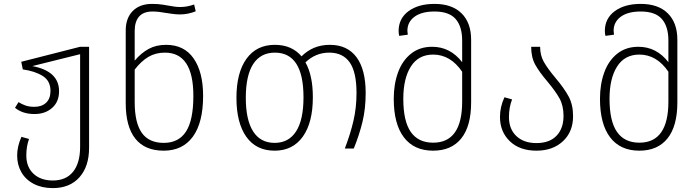

<svg xmlns="http://www.w3.org/2000/svg" viewBox="-20 -762 3593 985"><path d="M437 -522V-4Q437 92 387.5 147.5Q338 203 251 203Q195 203 153.5 181.5Q112 160 90 122Q68 84 68 36Q68 -11 90 -60L129 -49Q115 -11 115 35Q115 95 152 129.5Q189 164 251 164Q319 164 355 119Q391 74 391 -9V-484L146 -423Q283 -397 283 -294Q283 -240 247.5 -208.5Q212 -177 157 -177Q96 -177 57 -209L75 -238Q93 -227 111.5 -220.5Q130 -214 157 -214Q194 -214 216.5 -235Q239 -256 239 -296Q239 -347 199.5 -372Q160 -397 97 -406L89 -445L391 -522Z M1022 -270Q1022 -133 969.5 -61Q917 11 820 11Q723 11 674 -51Q625 -113 625 -233V-606Q625 -669 661 -705.5Q697 -742 760 -742Q790 -742 815.5 -738Q841 -734 845 -733Q880 -726 904 -726Q940 -726 976 -739L984 -704Q944 -688 904 -688Q883 -688 863 -691Q843 -694 836 -695Q792 -703 763 -703Q716 -703 693.5 -677Q671 -651 671 -603V-451Q704 -490 742.5 -511Q781 -532 832 -532Q925 -532 973.5 -462Q1022 -392 1022 -270ZM972 -270Q972 -492 826 -492Q778 -492 741 -470Q704 -448 671 -405V-239Q671 -132 707.5 -80.5Q744 -29 820 -29Q897 -29 934.5 -87.5Q972 -146 972 -270Z M1856 -285Q1856 -204 1839.5 -136.5Q1823 -69 1795 0H1749Q1778 -76 1793.5 -143Q1809 -210 1809 -285Q1809 -392 1774 -442Q1739 -492 1669 -492Q1599 -492 1547 -442Q1585 -375 1585 -263Q1585 -133 1533.5 -61Q1482 11 1389 11Q1294 11 1243.5 -60.5Q1193 -132 1193 -260Q1193 -389 1244.5 -460.5Q1296 -532 1390 -532Q1477 -532 1527 -473Q1586 -532 1672 -532Q1762 -532 1809 -468.5Q1856 -405 1856 -285ZM1537 -263Q1537 -492 1390 -492Q1317 -492 1279 -433.5Q1241 -375 1241 -260Q1241 -147 1278.5 -88Q1316 -29 1389 -29Q1461 -29 1499 -88Q1537 -147 1537 -263Z M2397 -558V-237Q2397 -115 2346.5 -52Q2296 11 2202 11Q2104 11 2052 -57.5Q2000 -126 2000 -255Q2000 -330 2022 -390.5Q2044 -451 2088.5 -486.5Q2133 -522 2197 -522Q2290 -522 2351 -443V-554Q2351 -626 2317.5 -664.5Q2284 -703 2209 -703Q2143 -703 2106.5 -676Q2070 -649 2070 -604Q2070 -598 2072 -584L2028 -578Q2025 -590 2025 -603Q2025 -667 2075.5 -704.5Q2126 -742 2209 -742Q2299 -742 2348 -693.5Q2397 -645 2397 -558ZM2351 -241V-394Q2291 -482 2202 -482Q2127 -482 2088 -421Q2049 -360 2049 -255Q2049 -140 2087.5 -85Q2126 -30 2202 -30Q2351 -30 2351 -241Z M2829 -363Q2874 -310 2897 -267.5Q2920 -225 2920 -166Q2920 -86 2868 -37.5Q2816 11 2732 11Q2646 11 2595.5 -37.5Q2545 -86 2545 -162Q2545 -214 2568 -263L2607 -252Q2591 -210 2591 -162Q2591 -100 2629 -64Q2667 -28 2732 -28Q2799 -28 2835 -65.5Q2871 -103 2871 -167Q2871 -220 2850.5 -257Q2830 -294 2789 -343Q2747 -392 2726 -430Q2705 -468 2705 -522H2751Q2751 -478 2770 -444.5Q2789 -411 2829 -363Z M3455 -558V-237Q3455 -115 3404.5 -52Q3354 11 3260 11Q3162 11 3110 -57.5Q3058 -126 3058 -255Q3058 -330 3080 -390.5Q3102 -451 3146.5 -486.5Q3191 -522 3255 -522Q3348 -522 3409 -443V-554Q3409 -626 3375.5 -664.5Q3342 -703 3267 -703Q3201 -703 3164.5 -676Q3128 -649 3128 -604Q3128 -598 3130 -584L3086 -578Q3083 -590 3083 -603Q3083 -667 3133.5 -704.5Q3184 -742 3267 -742Q3357 -742 3406 -693.5Q3455 -645 3455 -558ZM3409 -241V-394Q3349 -482 3260 -482Q3185 -482 3146 -421Q3107 -360 3107 -255Q3107 -140 3145.5 -85Q3184 -30 3260 -30Q3409 -30 3409 -241Z"/></svg>

Font: FiraGO ExtraLight
Style: Regular
Weight: 200
Designer: bBox Type
Foundry: bBox Type GmbH
Version: Version 1.001